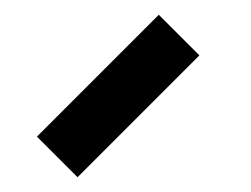

<svg xmlns="http://www.w3.org/2000/svg" viewBox="-20 -48 340 260"><path d="M250 27 85 192 30 137 195 -28Z"/></svg>

Font: lipipragatuchhi
Style: Regular
Weight: 400
Designer: Abhinash Majhi
Version: Version 1.000